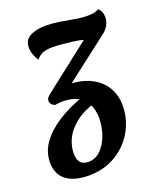

<svg xmlns="http://www.w3.org/2000/svg" viewBox="-178 -615 749 900"><g transform="rotate(-20 196.5 -165.0)"><path d="M111 200Q37 200 -2.5 169.5Q-42 139 -42 81Q-42 29 -11.5 -14.5Q19 -58 75 -94.5Q131 -131 206 -157L256 -114Q187 -92 148 -59.5Q109 -27 93 8.5Q77 44 77 79Q77 109 90 124Q103 139 129 139Q165 139 191 113Q217 87 231.5 46.5Q246 6 246 -37Q246 -79 230.5 -108.5Q215 -138 185 -153.5Q155 -169 112 -169Q102 -169 91.5 -168Q81 -167 74 -165L158 -235Q228 -234 275 -210.5Q322 -187 346 -146.5Q370 -106 370 -55Q370 -4 351 42Q332 88 297.5 123.5Q263 159 215.5 179.5Q168 200 111 200ZM74 -165Q61 -170 55.5 -177.5Q50 -185 50 -192Q50 -202 55 -208.5Q60 -215 71 -224L304 -406Q284 -412 255.5 -415.5Q227 -419 200 -421.5Q173 -424 154 -424Q124 -424 105 -416.5Q86 -409 72 -391Q62 -406 55.5 -424Q49 -442 49 -460Q49 -498 80.5 -514Q112 -530 156 -530Q189 -530 224.5 -524.5Q260 -519 294.5 -512.5Q329 -506 361 -506Q396 -506 417 -518Q427 -507 431 -496Q435 -485 435 -471Q435 -452 424.5 -432.5Q414 -413 392 -397L166 -223Z"/></g></svg>

Font: Sansita Swashed Light Medium
Style: Regular
Weight: 500
Version: Version 1.003